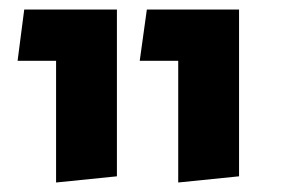

<svg xmlns="http://www.w3.org/2000/svg" viewBox="-20 -586 591 404"><path d="M98 -202V-458H17L31 -566H226V-215ZM355 -202V-458H274L289 -566H483V-215Z"/></svg>

Font: FiraGO Medium
Style: Regular
Weight: 500
Designer: bBox Type
Foundry: bBox Type GmbH
Version: Version 1.001;PS 001.001;hotconv 1.0.88;makeotf.lib2.5.64775